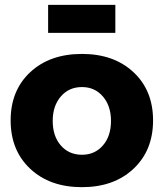

<svg xmlns="http://www.w3.org/2000/svg" viewBox="-20 -768 677 794"><path d="M319 -545Q451 -545 532 -469.5Q613 -394 613 -270Q613 -146 532 -70Q451 6 319 6Q186 6 105 -70Q24 -146 24 -270Q24 -394 105 -469.5Q186 -545 319 -545ZM179 -632V-748H457V-632ZM198 -268Q198 -205 231.5 -166.5Q265 -128 319 -128Q372 -128 405.5 -166.5Q439 -205 439 -268Q439 -330 405.5 -369Q372 -408 319 -408Q265 -408 231.5 -369Q198 -330 198 -268Z"/></svg>

Font: Trueno
Style: Bd
Weight: 700
Designer: Julieta Ulanovsky
Foundry: Julieta Ulanovsky
Version: Version 3.001b